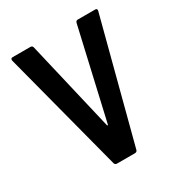

<svg xmlns="http://www.w3.org/2000/svg" viewBox="-166 -815 872 931"><g transform="rotate(-30 270.0 -350.0)"><path d="M206 -10 29 -687V-691Q29 -700 40 -700H139Q149 -700 152 -690L270 -187Q271 -183 273 -183Q275 -183 276 -187L391 -689Q394 -700 404 -700H501Q514 -700 511 -687L334 -10Q331 0 320 0H220Q209 0 206 -10Z"/></g></svg>

Font: Barlow Semi Condensed SemiBold
Style: Regular
Weight: 600
Width: 4
Designer: Jeremy Tribby
Foundry: Tribby Type
Version: Version 1.408